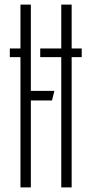

<svg xmlns="http://www.w3.org/2000/svg" viewBox="-20 -820 422 840"><path d="M69.5 0V-570H23V-608H69.5V-800H115V-422.5H218L207.5 -380.5H115V0ZM248 0V-570H156V-608H248V-800H293.5V-608H337.5V-570H293.5V0Z"/></svg>

Font: Big Shoulders Stencil Display Light
Style: Regular
Weight: 300
Designer: Patric King
Foundry: XO Type Co
Version: Version 1.000